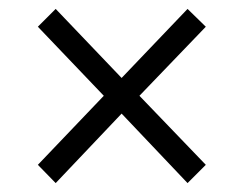

<svg xmlns="http://www.w3.org/2000/svg" viewBox="-20 -546 520 431"><path d="M105 -135 65 -176 213 -331 65 -486 105 -526 253 -371 401 -526 442 -486 293 -331 442 -176 401 -135 253 -291Z"/></svg>

Font: mr_Source Sans Pro
Style: Italic
Weight: 400
Italic angle: -11°
Designer: Paul D. Hunt
Foundry: Adobe Systems Incorporated
Version: Version 1.036;July 10, 2024;FontCreator 11.5.0.2430 64-bit